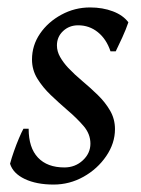

<svg xmlns="http://www.w3.org/2000/svg" viewBox="-20 -484 379 516"><path d="M57 -138Q57 -87 82 -60.5Q107 -34 153 -34Q182 -34 202.5 -53Q223 -72 223 -98Q223 -124 204.5 -145.5Q186 -167 160 -189Q138 -208 116.5 -228.5Q95 -249 80.5 -272.5Q66 -296 66 -324Q66 -362 87.5 -393.5Q109 -425 145 -444.5Q181 -464 222 -464Q256 -464 283.5 -453.5Q311 -443 325 -424Q319 -406 308.5 -383Q298 -360 291 -346H277Q266 -379 243 -397.5Q220 -416 190 -416Q166 -416 149.5 -400.5Q133 -385 133 -362Q133 -346 141.5 -331Q150 -316 163 -302Q180 -284 201.5 -266Q223 -248 243 -228.5Q263 -209 276 -186.5Q289 -164 289 -137Q289 -99 265.5 -64.5Q242 -30 204.5 -9Q167 12 124 12Q78 12 46.5 -3Q15 -18 7 -44Q11 -59 17.5 -77.5Q24 -96 31 -112.5Q38 -129 43 -138Z"/></svg>

Font: Alegreya
Style: Italic
Weight: 400
Italic angle: -7°
Designer: Juan Pablo del Peral
Foundry: Huerta Tipografica
Version: Version 2.009